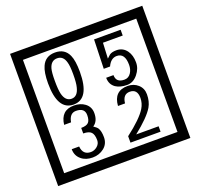

<svg xmlns="http://www.w3.org/2000/svg" viewBox="-170 -1151 1496 1433"><g transform="rotate(-20 577.5 -435.0)"><path d="M1103 90H53V-960H1103ZM1028 15V-885H128V15ZM497 -656Q497 -442 371 -442Q244 -442 244 -656Q244 -744 265 -789Q294 -855 371 -855Q448 -855 477 -789Q497 -745 497 -656ZM444 -656Q444 -723 435 -752Q420 -809 371 -809Q322 -809 306 -752Q298 -723 298 -656Q298 -587 306 -553Q322 -488 371 -488Q419 -488 435 -554Q444 -587 444 -656ZM915 -580Q916 -531 880.5 -487Q845 -443 796 -443Q741 -443 706 -466Q666 -494 666 -547H724Q724 -487 790 -487Q824 -487 843 -517Q860 -544 860 -579Q860 -673 795 -673Q748 -673 722 -616H672L679 -847H890V-801H733L727 -677Q740 -689 753 -701Q772 -714 807 -714Q859 -714 889 -672Q915 -635 915 -580ZM499 -136Q499 -84 460.5 -53Q422 -22 369 -22Q314 -22 280 -51Q242 -82 242 -134H301Q307 -65 370 -65Q398 -65 421 -84.5Q444 -104 444 -132Q444 -177 426 -196Q408 -215 363 -215V-259Q405 -259 421.5 -276Q438 -293 438 -334Q438 -392 369 -392Q318 -392 306 -324H251Q264 -435 368 -435Q419 -435 454 -409Q493 -380 493 -330Q493 -265 451 -238Q475 -222 483 -210Q499 -185 499 -136ZM910 -30H671V-81Q792 -173 832 -238Q855 -276 855 -319Q855 -389 795 -389Q740 -389 733 -319H677Q685 -435 795 -435Q843 -435 876.5 -405Q910 -375 910 -327Q910 -271 886 -229Q848 -165 732 -73H910Z"/></g></svg>

Font: Unicode BMP Fallback SIL
Style: Regular
Weight: 400
Foundry: NRSI, SIL International
Version: Version 5.1 Based on Unicode 5.1